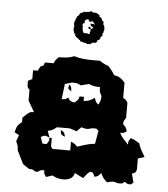

<svg xmlns="http://www.w3.org/2000/svg" viewBox="-52 -784 725 829"><g transform="rotate(5 310.0 -370.0)"><path d="M279 -732C274 -729 274 -728 273 -727H267V-725H265L260 -720V-716C249 -709 253 -710 245 -695V-690C243 -689 243 -687 241 -684V-668H243V-663H241V-648C245 -643 243 -634 250 -632V-626L260 -616H264V-614L269 -609H272C272 -607 273 -607 276 -602H286V-599H297C298 -598 298 -598 303 -595H319L326 -602C343 -602 342 -603 347 -609V-614C352 -615 354 -617 359 -621V-629L360 -630H361C362 -631 363 -631 367 -635V-646L368 -647V-649H371V-654C371 -657 370 -656 373 -660V-673H371V-681L367 -683V-696C362 -701 360 -702 360 -702H359V-708C355 -711 352 -715 347 -717V-723L332 -732H319C316 -735 313 -735 309 -737C303 -733 302 -734 301 -733H296C288 -733 296 -730 279 -732ZM314 -654C314 -652 314 -651 315 -649H312V-638H305V-640H289C283 -641 286 -641 281 -649C281 -653 281 -655 279 -659V-663C279 -664 282 -669 277 -673L280 -682C281 -682 281 -682 286 -683V-694C295 -703 291 -697 296 -701H301C302 -699 302 -698 307 -691H314C316 -695 316 -696 317 -696L330 -683V-679C329 -681 328 -682 325 -683H310C318 -669 317 -670 326 -668L319 -661H314ZM303 -664 309 -659C313 -659 315 -663 315 -664L309 -670C305 -670 303 -665 303 -664ZM360 -630ZM360 -702ZM360 -702ZM352 -715ZM352 -715ZM351 -716ZM350 -717ZM350 -717ZM224 -215C226 -194 225 -195 244 -187C240 -205 240 -205 224 -215ZM311 -234C323 -231 329 -229 336 -229C342 -229 348 -231 358 -234H376L386 -225L376 -168C348 -166 326 -157 300 -149C289 -160 285 -164 272 -168V-130H196L188 -139V-177H178C178 -160 177 -163 168 -149H150L140 -177C149 -182 153 -184 158 -184C163 -184 168 -182 178 -177L168 -206C187 -210 191 -213 206 -225H262L292 -215ZM244 -414C242 -406 240 -402 240 -399C240 -394 244 -392 254 -385C253 -401 253 -404 244 -414ZM348 -404 358 -395ZM292 -366C288 -349 286 -350 272 -338C253 -342 253 -341 244 -357C230 -348 233 -348 216 -348L224 -414L254 -423C273 -422 279 -423 292 -414L328 -423C346 -415 356 -414 376 -414C376 -395 377 -392 386 -376C385 -357 384 -354 376 -338C363 -347 364 -350 358 -366C339 -353 334 -350 311 -348V-366ZM254 -537C232 -528 213 -527 188 -527C177 -516 172 -512 168 -499H130C125 -484 127 -485 112 -480L102 -461H82V-423L64 -414V-398C64 -387 65 -384 74 -376V-329L102 -281C85 -281 88 -281 74 -272L54 -253V-234C35 -220 31 -211 26 -187L46 -177L36 -149C44 -133 45 -129 46 -111L74 -54L102 -35C119 -35 116 -35 130 -26H140C154 -35 151 -35 168 -35C168 -18 169 -21 178 -7L206 -16C217 -8 235 -3 252 -3C275 -3 297 -12 300 -35L338 -16C349 -31 360 -46 370 -46C376 -46 381 -40 386 -26C403 -30 402 -31 414 -45C422 -26 427 -21 442 -7C454 -10 461 -12 468 -12C474 -12 480 -10 490 -7H496C507 -7 509 -7 518 -16C532 -7 529 -7 546 -7L556 -16L546 -54C561 -59 561 -58 566 -73V-121L594 -130C583 -149 572 -166 566 -187C552 -196 544 -201 528 -206C519 -192 518 -194 518 -177C503 -193 489 -206 480 -225C497 -225 494 -225 508 -234C502 -250 503 -252 490 -262C490 -279 491 -277 500 -291V-357C490 -372 491 -370 480 -376V-442C464 -460 456 -466 432 -471C423 -487 417 -494 404 -508C388 -513 380 -518 366 -527H342C312 -527 284 -528 254 -537Z"/></g></svg>

Font: GNUTypewriter
Style: Standard
Weight: 400
Version: Version 001.000